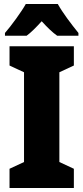

<svg xmlns="http://www.w3.org/2000/svg" viewBox="-20 -947 420 967"><path d="M271 -927H110C89 -889 36 -816 5 -781V-767H114C136 -783 160 -807 190 -840C219 -808 244 -784 268 -767H375V-781C337 -828 296 -882 271 -927ZM352 0V-97L279 -131V-583L352 -617V-714H28V-617L101 -583V-131L28 -97V0Z"/></svg>

Font: Noto Sans Devanagari UI Condensed Black
Style: Regular
Weight: 900
Width: 3
Designer: Jelle Bosma - Monotype Design Team
Foundry: Monotype Imaging Inc.
Version: Version 2.004